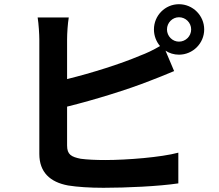

<svg xmlns="http://www.w3.org/2000/svg" viewBox="-20 -850 1040 913"><path d="M774 -710C774 -742 800 -768 831 -768C863 -768 889 -742 889 -710C889 -678 863 -652 831 -652C800 -652 774 -678 774 -710ZM712 -710C712 -680 723 -652 741 -631C707 -611 677 -597 645 -585C556 -547 417 -503 299 -474V-663C299 -691 302 -737 307 -767H159C164 -737 167 -685 167 -663V-118C167 -32 217 16 304 32C347 39 407 43 472 43C582 43 734 36 828 22V-124C746 -102 584 -89 480 -89C435 -89 394 -91 364 -95C319 -104 299 -115 299 -158V-343C429 -375 590 -425 691 -465C724 -477 769 -496 808 -512L767 -609C785 -597 807 -590 831 -590C897 -590 951 -644 951 -710C951 -776 897 -830 831 -830C765 -830 712 -776 712 -710Z"/></svg>

Font: Source Han Sans JP
Style: Bold
Weight: 700
Designer: Ryoko NISHIZUKA 西塚涼子 (kana, bopomofo & ideographs); Paul D. Hunt (Latin, Greek & Cyrillic); Sandoll Communications 산돌커뮤니
Foundry: Adobe
Version: Version 2.002;hotconv 1.0.116;makeotfexe 2.5.65601